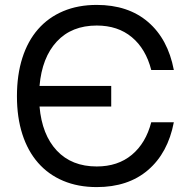

<svg xmlns="http://www.w3.org/2000/svg" viewBox="-20 -746 777 782"><path d="M374 16Q502 16 583 -53.5Q664 -123 688 -248H596Q574 -163 517 -115.5Q460 -68 374 -68Q272 -68 211.5 -132.5Q151 -197 141 -312H433V-396H141Q151 -512 211.5 -577Q272 -642 374 -642Q460 -642 517 -594.5Q574 -547 596 -461H688Q664 -587 583 -656.5Q502 -726 374 -726Q298 -726 237.5 -700.5Q177 -675 135 -627Q93 -579 71 -510Q49 -441 49 -354Q49 -268 71 -199.5Q93 -131 135 -83Q177 -35 237.5 -9.5Q298 16 374 16Z"/></svg>

Font: Geist
Style: Regular
Weight: 400
Designer: Basement.studio, Andrés Briganti, Mateo Zaragoza
Foundry: Basement.studio, Vercel, Andrés Briganti, Guido Ferreyra, Mateo Zaragoza
Version: Version 1.401